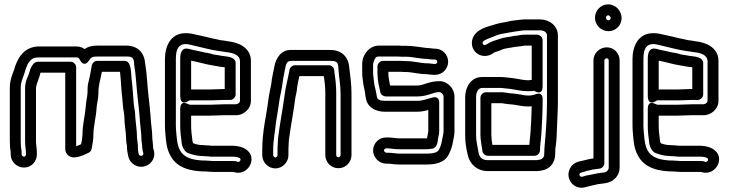

<svg xmlns="http://www.w3.org/2000/svg" viewBox="-20 -719 3340 880"><path d="M632 -42C632 -36 635 -22 637 -16C639 -3 619 -1 616 -12L614 -22C612 -30 612 -36 612 -41V-53C612 -61 609 -73 608 -85C608 -122 602 -153 600 -184C600 -208 594 -230 593 -243L591 -269C589 -295 587 -329 583 -358C580 -386 583 -440 551 -440H426C413 -440 403 -430 401 -420C396 -394 392 -367 386 -345C381 -329 381 -309 381 -292C380 -274 374 -254 373 -230C370 -189 358 -149 358 -100C357 -85 355 -73 352 -58C343 -54 336 -51 329 -49V-411C329 -426 315 -436 304 -436H153C145 -436 137 -431 133 -426C127 -418 120 -409 116 -392C112 -374 95 -349 95 -317V-71C95 -47 99 -33 99 -18V-11C99 -5 94 -1 90 -1C84 -1 79 -7 79 -11V-26C79 -28 78 -31 78 -32C76 -42 75 -57 75 -73V-317C75 -343 84 -359 92 -383L96 -397C103 -415 104 -421 110 -430C126 -452 133 -456 168 -456H330C337 -456 341 -455 346 -445C346 -445 364 -405 389 -443C397 -456 403 -460 427 -460H558C588 -460 593 -455 595 -425V-422C603 -378 605 -322 611 -270C614 -242 618 -211 620 -184L622 -156C624 -128 628 -109 628 -87C628 -72 631 -60 631 -56C631 -50 632 -50 632 -42ZM678 -87C678 -115 674 -136 672 -160L670 -188C668 -217 664 -248 661 -276C655 -325 654 -379 645 -430C641 -479 610 -510 558 -510H427C405 -510 386 -507 368 -494C357 -502 344 -506 330 -506H169C99 -510 66 -464 49 -414L45 -400C37 -379 25 -352 25 -317V-73C25 -56 26 -39 29 -23V-11C29 23 58 49 90 49C124 49 149 21 149 -11V-18C149 -41 145 -55 145 -71V-317C145 -320 147 -325 149 -335C151 -343 159 -359 164 -380C164 -382 165 -384 166 -386H279V-36C279 -24 285 -12 295 -5C306 3 317 3 326 2C351 -1 372 -12 386 -19C393 -22 399 -29 400 -37C403 -56 408 -75 408 -99C408 -141 420 -178 423 -228C424 -245 431 -265 431 -291C431 -332 441 -356 447 -390H530C535 -349 535 -311 541 -264L543 -239C544 -220 550 -196 550 -183C550 -145 558 -114 558 -83C558 -74 559 -64 562 -50V-41C562 -32 564 -22 566 -12L568 -2C572 15 582 28 595 36C639 64 697 26 686 -27C685 -32 682 -36 682 -42C682 -53 678 -79 678 -87Z M806 -449V-278C806 -278 805 -230 845 -257C848 -259 848 -259 850 -259H944C960 -259 995 -261 1006 -261H1035C1050 -261 1060 -275 1060 -286V-430C1060 -454 1030 -459 1013 -461L997 -463C982 -466 973 -467 960 -469C945 -474 929 -477 916 -479C900 -483 880 -487 865 -490L846 -495C813 -503 806 -477 806 -449ZM944 -309H856V-441C884 -436 923 -424 950 -420C964 -418 976 -415 990 -413L1007 -411H1010V-311H1006C991 -311 958 -309 944 -309ZM946 -1H1048C1054 -1 1060 0 1066 1C1084 5 1083 11 1082 15C1079 22 1074 24 1070 23C1067 22 1063 19 1048 19H956C948 19 938 17 925 17C860 17 822 2 805 -30C794 -50 791 -73 788 -110C787 -121 786 -131 786 -142V-449C786 -496 800 -517 831 -517C843 -517 851 -514 869 -510C909 -501 942 -491 984 -485L999 -483L1016 -480H1018C1059 -476 1079 -462 1080 -439V-257C1080 -248 1069 -241 1060 -241H1006C991 -241 958 -239 944 -239H850C845 -239 806 -267 806 -219V-143C806 -115 809 -92 812 -70C813 -47 826 -23 843 -17C860 -11 881 -4 907 -4C916 -3 920 -3 925 -3C930 -3 939 -1 946 -1ZM909 -54C893 -54 881 -57 866 -62C864 -65 862 -71 862 -72V-75C859 -98 856 -118 856 -143V-189H944C960 -189 995 -191 1006 -191H1059C1094 -189 1130 -218 1130 -257V-440C1130 -504 1067 -526 1023 -530L1007 -533H1006L990 -535C980 -537 971 -540 953 -543C929 -549 903 -555 879 -560C865 -563 853 -567 831 -567C760 -567 736 -504 736 -449V-142C736 -129 737 -117 738 -106C741 -70 743 -38 761 -6C791 52 856 67 925 67C932 67 942 69 956 69H1048C1050 69 1046 68 1057 71C1094 80 1122 54 1130 29C1143 -16 1108 -39 1082 -46C1071 -49 1059 -51 1048 -51H948C943 -52 933 -53 925 -53C918 -53 915 -54 909 -54Z M1252 -7C1252 -3 1246 3 1242 3C1238 3 1232 -3 1232 -7V-34C1232 -76 1241 -116 1245 -159C1250 -193 1256 -221 1260 -255C1263 -277 1270 -302 1273 -325C1276 -347 1280 -372 1285 -396C1286 -400 1287 -403 1288 -410C1293 -436 1301 -440 1318 -440H1494C1524 -440 1530 -434 1531 -405C1533 -369 1541 -329 1541 -292V-8C1541 -3 1536 2 1531 2C1526 2 1521 -3 1521 -8V-292C1521 -323 1518 -353 1514 -378L1512 -397C1511 -410 1499 -420 1487 -420H1332C1320 -420 1309 -410 1307 -399C1301 -364 1289 -322 1284 -280C1276 -219 1263 -155 1255 -90C1254 -81 1253 -69 1253 -59C1252 -47 1252 -39 1252 -34ZM1303 -58C1303 -67 1304 -75 1305 -84C1313 -145 1326 -209 1334 -273C1336 -286 1341 -299 1342 -320C1344 -334 1348 -352 1352 -370H1464C1468 -346 1471 -320 1471 -292V-8C1471 25 1498 52 1531 52C1564 52 1591 25 1591 -8V-292C1591 -333 1585 -373 1581 -408C1578 -456 1548 -490 1494 -490H1319C1268 -494 1244 -450 1238 -416C1233 -389 1226 -363 1223 -332C1220 -315 1213 -287 1210 -261C1201 -188 1182 -119 1182 -34V-7C1182 25 1210 53 1242 53C1274 53 1302 25 1302 -7V-34C1302 -39 1303 -48 1303 -58Z M1819 -440H1735C1720 -440 1710 -426 1710 -415V-383C1710 -349 1718 -321 1723 -297C1725 -285 1738 -277 1748 -277H1894C1939 -277 1966 -297 1994 -297C2001 -297 2013 -286 2013 -277V-118C2013 -106 2010 -98 2007 -82C2004 -63 2000 -49 1993 -35C1987 -23 1975 -15 1934 -15H1809C1795 -15 1778 -19 1756 -19H1750C1745 -20 1740 -25 1740 -30C1740 -35 1746 -39 1750 -39H1757C1770 -39 1787 -35 1809 -35H1934C1946 -35 1954 -37 1956 -37C1974 -37 1983 -52 1986 -71L1988 -86C1988 -89 1993 -101 1993 -118V-248C1993 -252 1994 -280 1962 -272C1935 -265 1917 -257 1894 -257H1743C1716 -257 1709 -266 1707 -277C1706 -286 1704 -295 1700 -313C1695 -331 1694 -343 1692 -364C1691 -371 1690 -378 1690 -383V-425C1690 -428 1692 -435 1696 -445C1702 -458 1707 -460 1716 -460H1801C1809 -460 1815 -459 1821 -459H1841C1869 -459 1907 -449 1938 -449C1941 -449 1954 -446 1968 -446H1974C1980 -446 1984 -442 1984 -436C1984 -430 1980 -426 1974 -426H1968C1963 -426 1949 -429 1936 -429C1909 -429 1877 -439 1840 -439C1831 -439 1826 -440 1819 -440ZM1640 -425V-383C1640 -374 1641 -367 1642 -359C1644 -339 1647 -321 1652 -301C1654 -293 1653 -285 1657 -268C1665 -224 1705 -207 1743 -207H1894C1913 -207 1928 -211 1943 -215V-118C1943 -113 1939 -96 1937 -85H1934H1809C1795 -85 1778 -89 1757 -89H1751C1717 -90 1690 -62 1690 -30C1690 2 1717 31 1749 31H1756C1770 31 1787 35 1809 35H1934C1972 35 2019 29 2038 -14C2046 -30 2054 -51 2057 -74C2058 -82 2063 -98 2063 -118V-277C2063 -312 2033 -347 1994 -347C1946 -347 1919 -327 1894 -327H1768C1764 -346 1760 -365 1760 -383V-390H1817C1825 -389 1834 -389 1840 -389C1867 -389 1899 -379 1936 -379C1941 -379 1955 -376 1968 -376H1974C2008 -376 2034 -404 2034 -436C2034 -468 2008 -496 1974 -496H1968C1964 -496 1951 -499 1938 -499C1934 -499 1932 -500 1929 -500C1903 -503 1873 -509 1841 -509H1823C1815 -510 1806 -510 1801 -510H1716C1675 -510 1640 -471 1640 -425Z M2191 -29C2191 -29 2189 -22 2199 -12C2204 -7 2211 -5 2217 -5H2430C2445 -5 2455 -19 2455 -30C2455 -53 2459 -75 2461 -102C2464 -148 2467 -203 2467 -253V-263C2467 -263 2471 -302 2432 -286C2424 -283 2414 -281 2400 -281C2381 -281 2362 -288 2335 -290C2324 -291 2319 -291 2314 -292L2294 -295C2284 -297 2281 -296 2276 -296H2207C2192 -296 2182 -282 2182 -271V-101C2182 -76 2189 -43 2191 -29ZM2232 -101V-246H2276C2282 -246 2283 -246 2286 -245L2306 -242C2316 -241 2322 -241 2329 -240C2350 -238 2371 -231 2400 -231C2406 -231 2410 -231 2417 -232C2416 -191 2414 -144 2411 -106C2410 -90 2407 -74 2406 -55H2237C2235 -66 2233 -77 2233 -85C2233 -91 2232 -93 2232 -101ZM2474 -7C2474 0 2464 11 2457 12C2451 13 2445 14 2441 15H2215C2190 15 2176 1 2173 -22C2169 -47 2162 -72 2162 -101V-274C2162 -303 2177 -316 2189 -316H2275C2280 -316 2286 -315 2295 -314L2315 -312C2339 -309 2368 -301 2400 -301C2426 -301 2427 -304 2430 -302C2430 -302 2467 -277 2467 -324V-535C2467 -550 2453 -560 2442 -560H2385C2369 -560 2359 -557 2351 -556L2333 -554C2332 -554 2331 -553 2330 -553C2312 -549 2289 -548 2265 -539C2255 -535 2234 -531 2215 -518C2204 -512 2201 -512 2200 -512C2196 -513 2191 -518 2192 -525C2195 -536 2224 -543 2258 -558C2272 -563 2292 -566 2314 -570C2327 -572 2347 -576 2366 -578C2373 -579 2380 -580 2385 -580H2455C2477 -580 2487 -568 2487 -556V-252C2487 -183 2482 -111 2476 -48C2475 -38 2475 -32 2475 -27C2475 -19 2474 -13 2474 -7ZM2400 -351C2378 -351 2351 -359 2321 -362L2301 -364C2294 -365 2284 -366 2275 -366H2189C2137 -366 2112 -317 2112 -274V-101C2112 -68 2116 -41 2123 -13C2130 29 2164 65 2215 65H2443C2451 65 2456 63 2465 62C2496 57 2522 31 2524 -5C2525 -13 2525 -21 2525 -27C2525 -32 2525 -36 2526 -41C2531 -74 2532 -101 2533 -139C2534 -171 2537 -216 2537 -252V-556C2537 -602 2497 -630 2455 -630H2385C2376 -630 2369 -629 2360 -628C2344 -626 2321 -624 2303 -619C2285 -616 2261 -612 2239 -604C2223 -598 2156 -588 2144 -535C2137 -500 2158 -471 2188 -464C2215 -458 2235 -471 2243 -477C2248 -481 2263 -483 2284 -493C2297 -498 2316 -499 2340 -504L2357 -506C2371 -507 2379 -510 2385 -510H2417V-353C2411 -352 2404 -351 2400 -351Z M2750 -442C2750 -446 2755 -452 2761 -452C2765 -452 2770 -448 2770 -442V50C2770 59 2761 69 2752 71C2741 73 2729 73 2711 77C2691 82 2671 83 2649 91C2639 93 2633 84 2637 76C2639 73 2644 72 2671 64C2689 59 2706 56 2727 54C2740 53 2750 41 2750 29ZM2700 -442V7C2685 9 2671 12 2657 16C2642 20 2609 21 2593 52C2568 97 2608 154 2663 139C2680 134 2696 131 2721 125C2731 123 2745 123 2762 119C2791 113 2820 87 2820 50V-442C2820 -474 2795 -502 2761 -502C2729 -502 2700 -476 2700 -442ZM2757 -638C2757 -644 2763 -649 2767 -649C2772 -649 2779 -643 2779 -636C2779 -631 2774 -626 2769 -626C2763 -626 2757 -632 2757 -638ZM2707 -638C2707 -604 2735 -576 2769 -576C2802 -576 2829 -603 2829 -636C2829 -669 2802 -699 2767 -699C2733 -699 2707 -670 2707 -638Z M2949 -449V-278C2949 -278 2948 -230 2988 -257C2991 -259 2991 -259 2993 -259H3087C3103 -259 3138 -261 3149 -261H3178C3193 -261 3203 -275 3203 -286V-430C3203 -454 3173 -459 3156 -461L3140 -463C3125 -466 3116 -467 3103 -469C3088 -474 3072 -477 3059 -479C3043 -483 3023 -487 3008 -490L2989 -495C2956 -503 2949 -477 2949 -449ZM3087 -309H2999V-441C3027 -436 3066 -424 3093 -420C3107 -418 3119 -415 3133 -413L3150 -411H3153V-311H3149C3134 -311 3101 -309 3087 -309ZM3089 -1H3191C3197 -1 3203 0 3209 1C3227 5 3226 11 3225 15C3222 22 3217 24 3213 23C3210 22 3206 19 3191 19H3099C3091 19 3081 17 3068 17C3003 17 2965 2 2948 -30C2937 -50 2934 -73 2931 -110C2930 -121 2929 -131 2929 -142V-449C2929 -496 2943 -517 2974 -517C2986 -517 2994 -514 3012 -510C3052 -501 3085 -491 3127 -485L3142 -483L3159 -480H3161C3202 -476 3222 -462 3223 -439V-257C3223 -248 3212 -241 3203 -241H3149C3134 -241 3101 -239 3087 -239H2993C2988 -239 2949 -267 2949 -219V-143C2949 -115 2952 -92 2955 -70C2956 -47 2969 -23 2986 -17C3003 -11 3024 -4 3050 -4C3059 -3 3063 -3 3068 -3C3073 -3 3082 -1 3089 -1ZM3052 -54C3036 -54 3024 -57 3009 -62C3007 -65 3005 -71 3005 -72V-75C3002 -98 2999 -118 2999 -143V-189H3087C3103 -189 3138 -191 3149 -191H3202C3237 -189 3273 -218 3273 -257V-440C3273 -504 3210 -526 3166 -530L3150 -533H3149L3133 -535C3123 -537 3114 -540 3096 -543C3072 -549 3046 -555 3022 -560C3008 -563 2996 -567 2974 -567C2903 -567 2879 -504 2879 -449V-142C2879 -129 2880 -117 2881 -106C2884 -70 2886 -38 2904 -6C2934 52 2999 67 3068 67C3075 67 3085 69 3099 69H3191C3193 69 3189 68 3200 71C3237 80 3265 54 3273 29C3286 -16 3251 -39 3225 -46C3214 -49 3202 -51 3191 -51H3091C3086 -52 3076 -53 3068 -53C3061 -53 3058 -54 3052 -54Z"/></svg>

Font: Electronic
Style: Outline
Weight: 700
Version: Version 1.011